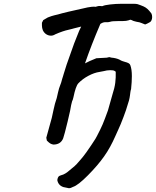

<svg xmlns="http://www.w3.org/2000/svg" viewBox="-20 -741 822 1012"><path d="M782 -651Q782 -641 778 -633Q774 -625 768 -623Q754 -615 745 -612L725 -620Q716 -624 701 -626Q699 -627 691 -628.5Q683 -630 674 -635Q670 -637 668 -637Q665 -637 658 -634Q646 -630 627 -630H606Q569 -630 560 -626Q552 -623 534 -624Q523 -624 509 -615Q461 -503 428 -407Q448 -418 488 -434L543 -437L556 -440Q562 -438 568.5 -437Q575 -436 578 -436Q603 -432 618 -422Q624 -419 638 -415Q650 -412 657.5 -408Q665 -404 667 -397Q675 -376 675 -340Q675 -310 671 -272Q668 -263 667 -253.5Q666 -244 665 -238Q662 -213 651 -183Q647 -167 631 -124.5Q615 -82 604 -59Q600 -51 587.5 -22.5Q575 6 560.5 32.5Q546 59 529 83Q496 130 443.5 183Q391 236 365 244Q353 251 343 251L314 245Q287 236 282 208Q284 196 287.5 191Q291 186 301 183Q314 180 325 173Q336 166 345 158Q354 150 357 148Q373 136 384.5 123.5Q396 111 406 99Q407 98 420 82Q433 66 461.5 23.5Q490 -19 490 -22Q510 -60 520.5 -84.5Q531 -109 549 -159L573 -244Q584 -277 587.5 -304.5Q591 -332 590 -363Q584 -368 578.5 -369.5Q573 -371 560 -371Q544 -371 526 -366L505 -362Q477 -358 446 -341.5Q415 -325 393 -302Q379 -287 367 -228Q364 -214 360 -207L355 -187Q353 -169 336.5 -100.5Q320 -32 313 -12Q300 21 261 21Q251 19 244.5 15Q238 11 227 0L224 -15L253 -120Q255 -127 262 -161.5Q269 -196 279 -224Q281 -232 286 -254.5Q291 -277 297 -291Q302 -302 308 -326Q310 -332 312 -338.5Q314 -345 316 -352Q328 -394 353 -462Q372 -515 370 -510L397 -578L408 -601Q374 -593 368 -591Q366 -591 361 -589Q356 -587 341 -584Q312 -578 271 -560Q260 -553 249 -553Q236 -553 224.5 -560Q213 -567 206 -581Q201 -594 201 -606.5Q201 -619 201 -621L208 -635L232 -649Q252 -657 267 -660.5Q282 -664 286 -665Q318 -675 442 -702L462 -705L477 -706L481 -705Q485 -705 490.5 -707Q496 -709 498 -709Q506 -710 512 -709Q518 -708 521 -709Q530 -714 560.5 -717.5Q591 -721 619 -721H685Q698 -721 705.5 -719Q713 -717 721 -713.5Q729 -710 737 -707Q748 -702 757 -694Q766 -686 778 -670Q782 -662 782 -651Z"/></svg>

Font: Caveat
Style: Bold
Weight: 700
Designer: Pablo Impallari
Foundry: Pablo Impallari
Version: Version 1.500; ttfautohint (v1.6)